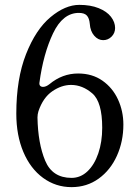

<svg xmlns="http://www.w3.org/2000/svg" viewBox="-20 -755 572 789"><path d="M487 -243Q487 -174 460.5 -115Q434 -56 385.5 -21Q337 14 274 14Q209 14 157 -24Q105 -62 76 -130.5Q47 -199 47 -288Q47 -431 87 -532.5Q127 -634 187.5 -684.5Q248 -735 306 -735Q352 -735 385.5 -721.5Q419 -708 436 -686Q453 -664 453 -640Q453 -619 438.5 -604.5Q424 -590 404 -590Q383 -590 367 -608.5Q351 -627 349 -657Q347 -680 337 -691Q327 -702 304 -702Q238 -702 198 -618Q158 -534 142 -415Q141 -407 145 -402.5Q149 -398 157 -398Q169 -398 183 -409Q236 -453 301 -453Q359 -453 401 -423.5Q443 -394 465 -346Q487 -298 487 -243ZM400 -230Q400 -336 359.5 -371Q319 -406 272 -406Q233 -406 195 -380Q157 -354 138 -298Q134 -285 134 -272Q136 -166 165.5 -95Q195 -24 274 -24Q311 -24 339.5 -51Q368 -78 384 -125Q400 -172 400 -230Z"/></svg>

Font: Shippori Mincho B1
Style: Regular
Weight: 400
Designer: FONTDASU
Foundry: FONTDASU / Google Inc. / but / Adobe
Version: Version 3.110; ttfautohint (v1.8.3)